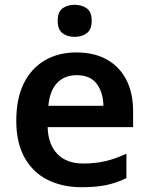

<svg xmlns="http://www.w3.org/2000/svg" viewBox="-20 -772 622 802"><path d="M299 -553Q373 -553 426 -523.5Q479 -494 507.5 -439Q536 -384 536 -307V-241H179Q181 -169 219.5 -129Q258 -89 327 -89Q379 -89 421 -99Q463 -109 508 -130V-28Q467 -8 424 1Q381 10 321 10Q241 10 179.5 -20.5Q118 -51 83 -113Q48 -175 48 -267Q48 -361 79.5 -424Q111 -487 167.5 -520Q224 -553 299 -553ZM300 -458Q250 -458 219 -426Q188 -394 182 -330H412Q411 -386 384 -422Q357 -458 300 -458ZM292 -752Q321 -752 342 -737.5Q363 -723 363 -685Q363 -648 342 -633Q321 -618 292 -618Q262 -618 241.5 -633Q221 -648 221 -685Q221 -723 241.5 -737.5Q262 -752 292 -752Z"/></svg>

Font: Noto Sans Adlam SemiBold
Style: Regular
Weight: 600
Version: Version 3.001